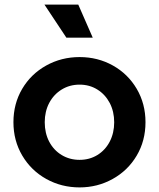

<svg xmlns="http://www.w3.org/2000/svg" viewBox="-20 -804 692 836"><path d="M38.5 -272Q38.5 -352.4 76.6 -417.1Q114.8 -481.8 181 -518.6Q247.2 -555.5 326.5 -555.5Q405.8 -555.5 471.5 -518.8Q537.2 -482 575.4 -417.1Q613.5 -352.1 613.5 -272Q613.5 -191 575.1 -126.2Q536.8 -61.5 470.7 -24.8Q404.7 12 326.5 12Q247.4 12 181.4 -24.8Q115.5 -61.5 77 -126.5Q38.5 -191.5 38.5 -272ZM477.2 -271.6Q477.2 -318.5 457.8 -355.6Q438.2 -392.8 404 -414.1Q369.8 -435.5 326.5 -435.5Q283.2 -435.5 248.5 -414.1Q213.8 -392.8 194.2 -355.6Q174.8 -318.5 174.8 -271.9Q174.8 -224.5 194.2 -187.2Q213.8 -150 248.5 -129Q283.2 -108 326.5 -108Q369.8 -108 404 -129Q438.2 -150 457.8 -187.4Q477.2 -224.8 477.2 -271.6ZM173.5 -784H320.8L383.8 -640H269Z"/></svg>

Font: Trafiko Sans Variable
Style: Regular
Weight: 400
Designer: Gumpita Rahayu / Trafiko
Foundry: Tokotype / Trafiko
Version: Version 0.001;FEAKit 1.0